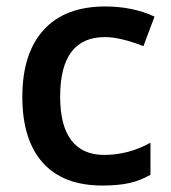

<svg xmlns="http://www.w3.org/2000/svg" viewBox="-20 -570 535 600"><path d="M299.8 9.8Q177.2 9.8 113.5 -61.8Q49.8 -133.3 49.8 -267.1Q49.8 -403.3 116.5 -476.6Q183.1 -549.8 309.1 -549.8Q394.5 -549.8 462.9 -518.1L428.2 -425.8Q355.5 -454.1 308.1 -454.1Q168 -454.1 168 -268.1Q168 -177.2 202.9 -131.6Q237.8 -85.9 305.2 -85.9Q381.8 -85.9 450.2 -124V-23.9Q419.4 -5.9 384.5 2Q349.6 9.8 299.8 9.8Z"/></svg>

Font: f0_1792           
Style: Regular
Weight: 600
Foundry: Ascender Corporation
Version: Version 1.10